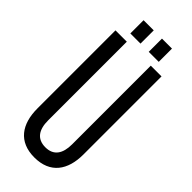

<svg xmlns="http://www.w3.org/2000/svg" viewBox="-268 -872 923 923"><g transform="rotate(45 193.5 -411.0)"><path d="M98 -830V-740H167V-830ZM223 -830V-740H291V-830ZM350 -700H277V-165C277 -102 252 -64 196 -64C139 -64 114 -102 114 -165V-700H37V-169C37 -63 86 8 193 8C301 8 350 -63 350 -169Z"/></g></svg>

Font: VL Bebas Neue Regular
Style: Regular
Weight: 400
Designer: Ryoichi Tsunekawa
Foundry: Ryoichi Tsunekawa
Version: Version 001.003